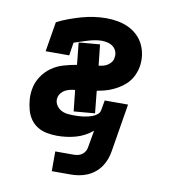

<svg xmlns="http://www.w3.org/2000/svg" viewBox="-80 -608 759 843"><g transform="rotate(10 300.0 -186.5)"><path d="M207 165V77H291Q300 77 309.5 74.5Q319 72 327 66Q335 60 340 51Q345 42 346 32L359 -42Q342 -28 323 -18Q304 -8 283.5 -2.5Q263 3 243 5.5Q223 8 202 8Q179 8 156 3.5Q133 -1 114.5 -12.5Q96 -24 83.5 -42Q71 -60 65 -82Q59 -104 57 -127Q55 -150 59 -173Q63 -202 80 -229Q97 -256 122 -274Q147 -292 176.5 -300.5Q206 -309 235 -314L225 -412L319 -420L329 -327Q339 -328 349 -330.5Q359 -333 368.5 -339Q378 -345 384.5 -354Q391 -363 392 -374Q395 -388 390 -401Q385 -414 375 -422Q365 -430 351.5 -433.5Q338 -437 324 -437Q309 -437 293.5 -434Q278 -431 263 -426.5Q248 -422 233 -417Q218 -412 203 -407L194 -349H89L111 -482Q136 -495 163.5 -505Q191 -515 217.5 -522.5Q244 -530 272 -534Q300 -538 327 -538Q352 -538 377.5 -533.5Q403 -529 425.5 -518.5Q448 -508 465.5 -491.5Q483 -475 494 -453Q505 -431 508.5 -405.5Q512 -380 508 -355Q505 -336 497 -318Q489 -300 476.5 -285Q464 -270 447.5 -258.5Q431 -247 413 -238.5Q395 -230 376.5 -225Q358 -220 340 -217L350 -118L256 -110L246 -204Q235 -203 224 -200.5Q213 -198 202.5 -192.5Q192 -187 184.5 -177.5Q177 -168 175 -156Q172 -141 179.5 -127Q187 -113 200 -105Q213 -97 228.5 -95Q244 -93 260 -93Q271 -93 281.5 -93.5Q292 -94 302.5 -95.5Q313 -97 323.5 -99.5Q334 -102 344 -106Q354 -110 363 -117.5Q372 -125 374 -136L382 -181H486L451 32Q448 51 441.5 69Q435 87 424 103Q413 119 397.5 131.5Q382 144 364 151.5Q346 159 327.5 162Q309 165 291 165Z"/></g></svg>

Font: Iosevka Curly Slab Extended
Style: Bold Italic
Weight: 700
Width: 7
Italic angle: -9°
Monospace: yes
Designer: Belleve Invis
Foundry: Belleve Invis
Version: Version 11.0.0; ttfautohint (v1.8.3)